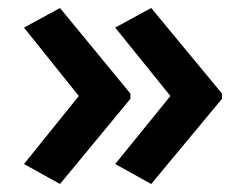

<svg xmlns="http://www.w3.org/2000/svg" viewBox="-20 -510 615 480"><path d="M535 -263 358 -50 268 -100 406 -270 268 -441 358 -490 535 -276ZM306 -263 130 -50 40 -100 177 -270 40 -441 130 -490 306 -276Z"/></svg>

Font: Noto Sans SemiBold
Style: Regular
Weight: 600
Designer: Monotype Design Team
Foundry: Monotype Imaging Inc.
Version: Version 2.007